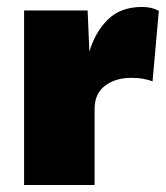

<svg xmlns="http://www.w3.org/2000/svg" viewBox="-20 -530 475 550"><path d="M49 0V-500H231L236 -382Q253 -439 289.5 -474.5Q326 -510 386 -510Q404 -510 416 -506.5Q428 -503 435 -499L417 -297Q407 -301 391.5 -304Q376 -307 356 -307Q311 -307 281 -284.5Q251 -262 251 -218V0Z"/></svg>

Font: Prodigy Sans ExtraBold
Style: Regular
Weight: 800
Designer: Wei Huang
Foundry: Wei Huang
Version: Version 1.003; ttfautohint (v1.8.3)